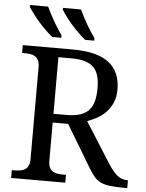

<svg xmlns="http://www.w3.org/2000/svg" viewBox="-61 -980 784 1028"><g transform="rotate(5 331.0 -465.5)"><path d="M554.2 -122.1Q579.6 -82 603.5 -62Q627.4 -42 659.2 -42H662.1V0H647.9Q601.1 0 571 -3.4Q541 -6.8 520 -16.6Q499 -26.4 484.1 -43.9Q469.2 -61.5 452.1 -89.8L316.9 -314.9H233.9V-108.9Q233.9 -86.9 240.5 -73.5Q247.1 -60.1 258.3 -53.2Q269.5 -46.4 284.4 -44.2Q299.3 -42 315.9 -42H329.1V0H38.1V-42H50.8Q67.4 -42 82.3 -44.2Q97.2 -46.4 108.4 -53.2Q119.6 -60.1 126.2 -73.5Q132.8 -86.9 132.8 -108.9V-604Q132.8 -626 126.2 -639.4Q119.6 -652.8 108.4 -660.2Q97.2 -667.5 82.3 -669.7Q67.4 -671.9 50.8 -671.9H38.1V-713.9H307.1Q437 -713.9 500.5 -665.8Q564 -617.7 564 -521Q564 -481 551 -450.9Q538.1 -420.9 517.1 -398.9Q496.1 -377 469.7 -362.3Q443.4 -347.7 417 -338.9ZM233.9 -361.8H304.2Q348.1 -361.8 377.4 -371.6Q406.7 -381.3 424.3 -400.9Q441.9 -420.4 449.5 -449.7Q457 -479 457 -518.1Q457 -558.1 448.7 -586.2Q440.4 -614.3 421.9 -632.1Q403.3 -649.9 373.8 -658Q344.2 -666 301.8 -666H233.9ZM417 -771H368.2Q290 -836.4 235.4 -920.9V-931.2H332Q371.1 -849.1 417 -784.2ZM240.2 -771H191.4Q112.8 -836.9 58.1 -920.9V-931.2H155.3Q194.3 -849.1 240.2 -784.2Z"/></g></svg>

Font: Noto Serif
Style: Regular
Weight: 400
Designer: Monotype Design team
Foundry: Monotype Imaging Inc.
Version: Version 1.02